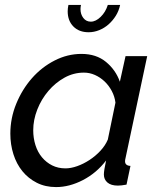

<svg xmlns="http://www.w3.org/2000/svg" viewBox="-20 -750 646 780"><path d="M208 10Q164 10 129.5 -7.5Q95 -25 71 -54.5Q47 -84 34.5 -123.5Q22 -163 22 -207Q22 -270 46 -328.5Q70 -387 109.5 -432Q149 -477 201.5 -504Q254 -531 311 -531Q371 -531 410.5 -498.5Q450 -466 467 -418L490 -522H578L490 -108Q489 -104 488.5 -101Q488 -98 488 -95Q488 -77 510 -76L494 0Q483 2 474.5 3Q466 4 459 4Q431 4 416.5 -8.5Q402 -21 402 -41Q402 -57 411 -98Q372 -47 317 -18.5Q262 10 208 10ZM246 -66Q268 -66 293.5 -75Q319 -84 343.5 -100Q368 -116 388 -137.5Q408 -159 418 -183L449 -333Q446 -358 434 -380.5Q422 -403 404.5 -419.5Q387 -436 365.5 -445.5Q344 -455 321 -455Q279 -455 242 -434.5Q205 -414 176.5 -380.5Q148 -347 131.5 -305Q115 -263 115 -221Q115 -189 124 -160.5Q133 -132 150.5 -111Q168 -90 192 -78Q216 -66 246 -66ZM349 -662Q369 -662 389 -681.5Q409 -701 418 -730H468Q463 -706 450.5 -686Q438 -666 421 -651Q404 -636 383 -627.5Q362 -619 340 -619Q301 -619 278 -642.5Q255 -666 255 -704Q255 -716 258 -730H309Q308 -725 307.5 -721.5Q307 -718 307 -713Q307 -692 318.5 -677Q330 -662 349 -662Z"/></svg>

Font: PTCRaleway Medium
Style: Italic
Weight: 500
Italic angle: -12°
Designer: Matt McInerney, Pablo Impallari, Rodrigo Fuenzalida
Foundry: Matt McInerney, Pablo Impallari, Rodrigo Fuenzalida
Version: Version 3.000g; ttfautohint (v1.5) -l 8 -r 28 -G 28 -x 14 -D